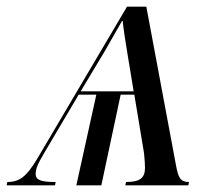

<svg xmlns="http://www.w3.org/2000/svg" viewBox="-72 -556 637 576"><path d="M-50 -10 -52 0H93L95 -10C53 -10 35 -15 35 -34C35 -49 41 -64 60 -96L164 -272H217L157 0H232L290 -272H331L360 -97C362 -77 363 -63 363 -53C363 -22 348 -10 306 -10L304 0H493L495 -10C469 -10 463 -23 456 -60L367 -536H309L38 -77C8 -28 -12 -10 -50 -10ZM170 -282 242 -402C265 -442 280 -468 294 -493H296C299 -465 304 -434 310 -397L329 -282Z"/></svg>

Font: Noto Serif Display SemiCondensed
Style: Italic
Weight: 400
Width: 4
Italic angle: -12°
Designer: Monotype Design Team
Foundry: Monotype Imaging Inc.
Version: Version 2.009